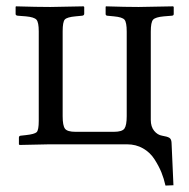

<svg xmlns="http://www.w3.org/2000/svg" viewBox="-20 -451 592 600"><path d="M376 -352.1Q376 -381.3 369.1 -389.4Q362.3 -397.5 335.9 -399.9L314.9 -401.9Q310.1 -402.8 310.1 -407.2V-429.2L311 -431.2Q373 -429.2 413.1 -429.2L521 -431.2L522.9 -429.2V-407.2Q522.9 -402.3 517.1 -401.9L492.2 -399.9Q465.8 -397.5 458.5 -389.6Q451.2 -381.8 451.2 -352.1V-76.2Q451.2 -55.2 461.7 -42.2Q472.2 -29.3 486.8 -26.9Q502.4 -24.4 509 -20.5Q515.6 -16.6 516.1 -4.9L522 127.9L497.1 128.9Q492.2 106.9 484.4 87.6Q476.6 68.4 462.9 46.9Q449.2 25.4 427 12.7Q404.8 0 377 0H133.8L41 2L39.1 0V-21Q39.1 -25.9 43.9 -26.9L61 -28.8Q87.9 -31.7 94.7 -38.1Q101.1 -44.9 101.1 -73.2V-353Q101.1 -381.3 94 -389.4Q86.9 -397.5 61 -399.9L35.2 -401.9Q28.8 -402.8 28.8 -407.2V-429.2L29.8 -431.2Q95.7 -429.2 137.2 -429.2L241.2 -431.2L243.2 -429.2V-408.2Q243.2 -402.8 236.8 -401.9L215.8 -399.9Q189.5 -397.5 182.6 -390.1Q175.8 -382.8 175.8 -353V-87.9Q175.8 -58.6 183.1 -48.8Q190.4 -39.1 215.8 -39.1H335.9Q361.8 -39.1 368.9 -49.3Q376 -59.6 376 -87.9Z"/></svg>

Font: Linux Libertine Display G
Style: Regular
Weight: 400
Designer: Philipp H. Poll
Foundry: Philipp H. Poll
Version: Version 5.0.9